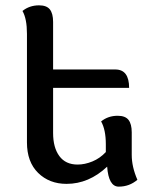

<svg xmlns="http://www.w3.org/2000/svg" viewBox="-20 -676 555 713"><path d="M420.9 17.1Q383.3 17.1 377.9 -57.1Q310.1 6.8 227.1 6.8Q163.1 6.8 121.6 -33.9Q80.1 -74.7 80.1 -147V-550.3Q80.1 -606.4 63.5 -635.3Q89.4 -656.2 125 -656.2Q153.3 -656.2 165.3 -640.9Q177.2 -625.5 177.2 -594.7V-418H408.2Q459.5 -418 459.5 -349.6H177.2V-182.1Q177.2 -127.9 200.4 -96.4Q223.6 -64.9 268.1 -64.9Q294.9 -64.9 323 -76.4Q351.1 -87.9 373 -111.3V-140.1Q373 -194.3 355.5 -225.1Q381.3 -246.1 417 -246.1Q445.3 -246.1 457.3 -230.7Q469.2 -215.3 469.2 -184.6V-100.6Q469.2 -56.6 490.2 -8.3Q460.4 17.1 420.9 17.1Z"/></svg>

Font: Bainsley
Style: Regular
Weight: 400
Designer: Paul James MIller
Foundry: High-Logic / Made with FontCreator
Version: Version 1.411;March 28, 2021;FontCreator 13.0.0.2683 64-bit